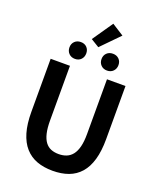

<svg xmlns="http://www.w3.org/2000/svg" viewBox="-199 -1251 1146 1384"><g transform="rotate(20 374.0 -559.0)"><path d="M375 14Q307 14 254 -5.5Q201 -25 163.5 -67Q126 -109 106.5 -175Q87 -241 87 -333V-740H235V-320Q235 -262 244.5 -222.5Q254 -183 272 -159Q290 -135 316 -124.5Q342 -114 375 -114Q408 -114 434.5 -124.5Q461 -135 480 -159Q499 -183 509 -222.5Q519 -262 519 -320V-740H661V-333Q661 -241 642 -175Q623 -109 586 -67Q549 -25 496 -5.5Q443 14 375 14ZM251 -799Q222 -799 204 -817.5Q186 -836 186 -864Q186 -892 204 -910Q222 -928 251 -928Q280 -928 297.5 -910Q315 -892 315 -864Q315 -836 297.5 -817.5Q280 -799 251 -799ZM425 -1132 516 -1074 381 -936 317 -975ZM497 -799Q468 -799 450 -817.5Q432 -836 432 -864Q432 -892 450 -910Q468 -928 497 -928Q526 -928 544 -910Q562 -892 562 -864Q562 -836 544 -817.5Q526 -799 497 -799Z"/></g></svg>

Font: SpoqaHanSans-Bold
Style: Regular
Weight: 700
Designer: [Spoqa Han Sans] Dong-huui Kim \uAE40 \uB3D9 \uD718   [Noto Sans] Ryoko NISHIZUKA \u897F \u585A \u6DBC \u5B50  (kana & i
Foundry: Spoqa (http://www.spoqa-han-sans.com)
Version: Version 2.000